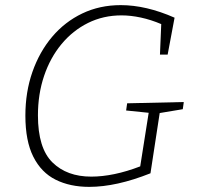

<svg xmlns="http://www.w3.org/2000/svg" viewBox="-20 -722 769 749"><path d="M328 7Q253 7 197 -21Q141 -49 110 -110.5Q79 -172 79 -271Q79 -363 106.5 -441.5Q134 -520 183.5 -578.5Q233 -637 301 -669.5Q369 -702 451 -702Q550 -702 661 -653L634 -509H604L609 -628Q569 -645 529.5 -653.5Q490 -662 454 -662Q383 -662 323.5 -632.5Q264 -603 220 -550Q176 -497 152 -426Q128 -355 128 -272Q128 -144 184.5 -88.5Q241 -33 336 -33Q379 -33 427 -43Q475 -53 527 -73L560 -282L472 -291L476 -319L697 -324L693 -296L603 -281L567 -46Q434 7 328 7Z"/></svg>

Font: Bitter Light
Style: Italic
Weight: 300
Italic angle: -9°
Designer: Sol Matas, and Bitter project Authors
Foundry: Sol Matas
Version: Version 2.001